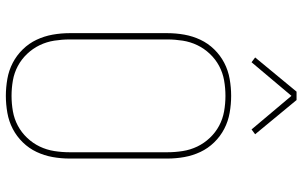

<svg xmlns="http://www.w3.org/2000/svg" viewBox="-204 -796 1009 640"><g transform="rotate(90 300.0 -476.5)"><path d="M300 8Q272 8 243.5 3Q215 -2 190 -15Q165 -28 145 -48.5Q125 -69 113 -94.5Q101 -120 96 -148Q91 -176 91 -205V-530Q91 -559 96 -587Q101 -615 113 -640.5Q125 -666 145 -686.5Q165 -707 190 -720Q215 -733 243.5 -738Q272 -743 300 -743Q328 -743 356.5 -738Q385 -733 410 -720Q435 -707 455 -686.5Q475 -666 487 -640.5Q499 -615 504 -587Q509 -559 509 -530V-205Q509 -176 504 -148Q499 -120 487 -94.5Q475 -69 455 -48.5Q435 -28 410 -15Q385 -2 356.5 3Q328 8 300 8ZM300 -11Q326 -11 351.5 -15.5Q377 -20 399.5 -32Q422 -44 440 -63Q458 -82 469 -105Q480 -128 484 -153.5Q488 -179 488 -205V-530Q488 -556 484 -581.5Q480 -607 469 -630Q458 -653 440 -672Q422 -691 399.5 -703Q377 -715 351.5 -719.5Q326 -724 300 -724Q274 -724 248.5 -719.5Q223 -715 200.5 -703Q178 -691 160 -672Q142 -653 131 -630Q120 -607 116 -581.5Q112 -556 112 -530V-205Q112 -179 116 -153.5Q120 -128 131 -105Q142 -82 160 -63Q178 -44 200.5 -32Q223 -20 248.5 -15.5Q274 -11 300 -11ZM188 -811 172 -823 286 -961H314L428 -823L412 -811L300 -944Z"/></g></svg>

Font: Iosevka Aile Thin
Style: Regular
Weight: 100
Designer: Belleve Invis
Foundry: Belleve Invis
Version: Version 31.1.0; ttfautohint (v1.8.4)